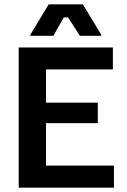

<svg xmlns="http://www.w3.org/2000/svg" viewBox="-20 -870 588 890"><path d="M227.5 -704.2 275.8 -789.2H295.8L350 -704.2H449.2V-709.2L364.2 -850H205.8L120.8 -709.2V-704.2ZM508.3 0V-102.5H193.3V-299.2H433.3V-394.2H193.3V-548.3H503.3V-650H66.7V0Z"/></svg>

Font: Familjen Grotesk SemiBold
Style: Regular
Weight: 600
Designer: Anders Wikstroem, Jonas Baeckman, Matilda Gysing, Kristian Moeller
Foundry: Familjen STHLM AB
Version: Version 2.000